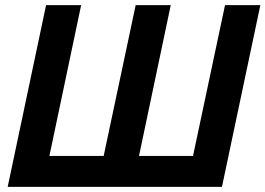

<svg xmlns="http://www.w3.org/2000/svg" viewBox="-20 -730 1037 750"><path d="M10 0 160 -710H297L173 -121H385L510 -710H647L523 -121H734L859 -710H997L847 0Z"/></svg>

Font: Raleway-v4020
Style: Bold Italic
Weight: 700
Italic angle: -12°
Designer: Matt McInerney, Pablo Impallari, Rodrigo Fuenzalida
Foundry: Matt McInerney, Pablo Impallari, Rodrigo Fuenzalida
Version: Version 4.020;PS 004.020;hotconv 1.0.88;makeotf.lib2.5.64775